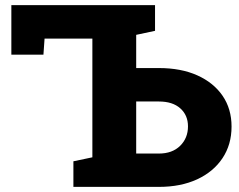

<svg xmlns="http://www.w3.org/2000/svg" viewBox="-20 -731 936 751"><path d="M267.1 0V-100.1L341.3 -115.7V-580.1H154.3L149.9 -517.1H24.4V-710.9H586.4V-610.4L512.7 -594.7V-464.8H601.6Q688 -464.8 751.7 -436.3Q815.4 -407.7 850.6 -356.4Q885.7 -305.2 885.7 -235.8Q885.7 -165.5 850.3 -112.3Q814.9 -59.1 751 -29.5Q687 0 601.6 0ZM512.7 -130.4H601.6Q653.8 -130.4 684.6 -160.6Q715.3 -190.9 715.3 -236.8Q715.3 -280.3 685.3 -307.1Q655.3 -334 601.6 -334H512.7Z"/></svg>

Font: Roboto Slab Black
Style: Regular
Weight: 900
Designer: Google
Version: Version 2.000; ttfautohint (v1.8.1.43-b0c9)